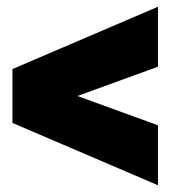

<svg xmlns="http://www.w3.org/2000/svg" viewBox="-20 -562 516 570"><path d="M449 -12V-190L210 -277L449 -364V-542L17 -357V-197Z"/></svg>

Font: Arthouse Owned Black
Style: Regular
Weight: 900
Designer: Jeremy Tribby
Foundry: Tribby Type
Version: Version 1.000;PS 001.000;hotconv 1.0.88;makeotf.lib2.5.64775